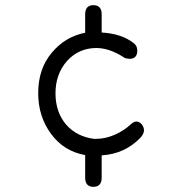

<svg xmlns="http://www.w3.org/2000/svg" viewBox="-20 -692 680 744"><path d="M342 -672C321 -672 310 -660 310 -637V-565C258 -555 215 -529 180 -487C145 -445 128 -393 128 -331C128 -270 145 -218 178 -173C211 -128 255 -101 310 -91V-3C310 20 321 32 342 32C363 32 374 20 374 -3V-90C437 -94 484 -118 523 -157C533 -168 538 -178 538 -187C538 -204 524 -221 509 -221C502 -221 496 -218 490 -213C453 -178 402 -154 353 -154C350 -154 347 -154 344 -154C256 -165 195 -231 195 -330C195 -380 210 -422 240 -456C270 -489 308 -506 354 -506C398 -506 439 -484 464 -467C471 -466 477 -464 482 -464C502 -464 512 -475 512 -496C512 -509 507 -518 498 -525C466 -550 425 -563 374 -566V-637C374 -660 363 -672 342 -672Z"/></svg>

Font: Dongle Light
Style: Regular
Weight: 300
Designer: Yanghee Ryu
Foundry: Yanghee Ryu
Version: Version 2.000